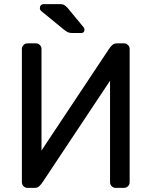

<svg xmlns="http://www.w3.org/2000/svg" viewBox="-20 -910 734 930"><path d="M389 -766Q389 -750 373 -750H331Q317 -750 308.5 -754Q300 -758 289 -767L178 -858Q173 -863 173 -870Q173 -879 178 -884.5Q183 -890 192 -890H271Q283 -890 290 -886.5Q297 -883 308 -871L384 -779Q389 -774 389 -766ZM113 0Q102 0 94 -8Q86 -16 86 -27V-673Q86 -684 94 -692Q102 -700 113 -700H154Q165 -700 173 -692Q181 -684 181 -673V-181L506 -670Q515 -684 524 -692Q533 -700 546 -700H581Q592 -700 600 -692Q608 -684 608 -673V-27Q608 -16 600 -8Q592 0 581 0H540Q529 0 521 -8Q513 -16 513 -27V-519L188 -30Q179 -16 170 -8Q161 0 148 0Z"/></svg>

Font: Contemporary
Style: Regular
Weight: 400
Designer: Victor Tran
Foundry: Victor Tran
Version: Version 1.100